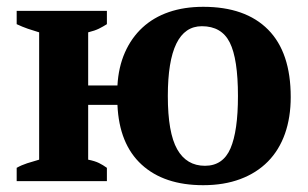

<svg xmlns="http://www.w3.org/2000/svg" viewBox="-20 -532 905 564"><path d="M294 0H29V-39Q43 -47 60 -52.5Q77 -58 95 -63V-437Q78 -442 62 -447.5Q46 -453 29 -461V-500H294V-461Q283 -454 271 -448Q259 -442 239 -437V-281H325Q328 -335 347 -378Q366 -421 398.5 -451Q431 -481 476 -496.5Q521 -512 577 -512Q701 -512 767.5 -445Q834 -378 834 -247Q834 -187 817 -139Q800 -91 767 -57.5Q734 -24 686 -6Q638 12 577 12Q462 12 396 -48.5Q330 -109 325 -224H239V-63Q259 -59 271 -53Q283 -47 294 -39ZM473 -250Q473 -142 500.5 -93.5Q528 -45 582 -45Q635 -45 657 -96Q679 -147 679 -250Q679 -359 655 -407Q631 -455 573 -455Q473 -455 473 -250Z"/></svg>

Font: PT Serif
Style: Bold
Weight: 700
Designer: A.Korolkova, O.Umpeleva, V.Yefimov
Foundry: ParaType Ltd
Version: Version 1.000W OFL; ttfautohint (v1.6)